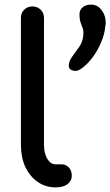

<svg xmlns="http://www.w3.org/2000/svg" viewBox="-20 -809 477 829"><path d="M219.7 0Q175.8 0 141.6 -24.4Q108.4 -47.9 88.9 -88.9Q70.3 -130.9 70.3 -184.6Q70.3 -367.2 70.3 -731.4Q70.3 -752.9 84 -766.6Q97.7 -781.2 120.1 -781.2Q141.6 -781.2 156.2 -766.6Q169.9 -752.9 169.9 -731.4Q169.9 -548.8 169.9 -184.6Q169.9 -148.4 183.6 -124Q198.2 -99.6 219.7 -99.6Q228.5 -99.6 245.1 -99.6Q264.6 -99.6 277.3 -85.9Q290 -72.3 290 -49.8Q290 -28.3 271.5 -13.7Q252 0 221.7 0Q221.7 0 219.7 0ZM301.8 -502.9Q289.1 -504.9 282.2 -510.7Q276.4 -516.6 277.3 -530.3Q279.3 -547.9 293 -566.4Q306.6 -585 321.3 -605.5Q335.9 -626 338.9 -650.4Q341.8 -670.9 337.9 -684.6Q333 -699.2 328.1 -711.9Q323.2 -725.6 323.2 -747.1Q323.2 -766.6 337.9 -778.3Q351.6 -789.1 372.1 -789.1Q404.3 -789.1 421.9 -760.7Q436.5 -739.3 436.5 -710.9Q436.5 -703.1 434.6 -695.3Q431.6 -660.2 416 -625Q401.4 -589.8 379.9 -561.5Q359.4 -534.2 337.9 -517.6Q317.4 -501 301.8 -502.9Z"/></svg>

Font: Abed
Style: Bold
Weight: 700
Designer: Johan Aakerlund
Version: Version 3.105